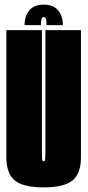

<svg xmlns="http://www.w3.org/2000/svg" viewBox="-20 -805 378 829"><path d="M168.5 4Q80 4 43.8 -26Q7.5 -56 7.5 -125.5V-675H161V-146.5Q161 -126.5 162 -117.5Q163 -108.5 168.5 -108.5Q174 -108.5 175 -117.5Q176 -126.5 176 -146.5V-675H329.5V-125.5Q329.5 -56 293.2 -26Q257 4 168.5 4ZM168.5 -785Q211 -785 231.2 -760Q251.5 -735 251.5 -696.5H181Q181 -716 178 -723.8Q175 -731.5 168.5 -731.5Q156.5 -731.5 156.5 -696.5H86Q86 -735 106.5 -760Q127 -785 168.5 -785Z"/></svg>

Font: Anybody UltraCondensed ExtraBold
Style: Regular
Weight: 800
Width: 1
Designer: Tyler Finck
Foundry: Etcetera Type Company
Version: Version 1.010; ttfautohint (v1.8.3) -l 8 -r 50 -G 200 -x 14 